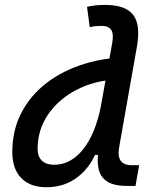

<svg xmlns="http://www.w3.org/2000/svg" viewBox="-20 -763 626 793"><path d="M171.9 10.3Q104.5 10.3 67.6 -27.8Q30.8 -65.9 30.8 -135.3Q30.8 -224.6 68.1 -296.9Q105.5 -369.1 172.9 -420.7Q240.2 -472.2 330.6 -499.8Q420.9 -527.3 526.9 -527.3H535.6L461.9 -434.6Q370.6 -430.7 296.4 -392.1Q222.2 -353.5 178.7 -290.3Q135.3 -227.1 135.3 -147.5Q135.3 -116.2 153.1 -99.4Q170.9 -82.5 203.6 -82.5Q272 -82.5 323 -146Q374 -209.5 397 -325.7L391.1 -123H334.5L383.3 -150.9Q358.9 -78.1 303.5 -33.9Q248 10.3 171.9 10.3ZM502.4 4.9Q466.8 4.9 442.1 -3.9Q417.5 -12.7 403.3 -30.5Q389.2 -48.3 385.3 -75.9Q381.3 -103.5 386.7 -141.1L392.6 -302.2L443.4 -584.5Q450.2 -622.1 439.5 -639.2Q428.7 -656.2 398.9 -656.2Q386.7 -656.2 374.8 -655Q362.8 -653.8 350.6 -650.9L339.4 -734.9Q357.9 -739.3 376.5 -741Q395 -742.7 413.6 -742.7Q498.5 -742.7 530 -701.7Q561.5 -660.6 545.4 -569.8L472.2 -155.3Q467.8 -130.4 471.9 -113.8Q476.1 -97.2 489.3 -88.9Q502.4 -80.6 524.9 -80.6H554.7L539.6 4.9Z"/></svg>

Font: Cascadia Code
Style: Italic
Weight: 400
Italic angle: -10°
Designer: Aaron Bell
Foundry: Saja Typeworks
Version: Version 2407.024